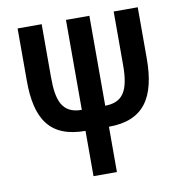

<svg xmlns="http://www.w3.org/2000/svg" viewBox="-80 -789 822 864"><g transform="rotate(-10 331.0 -357.0)"><path d="M606 -714H496V-470C496 -350 465 -304 385 -303V-714H278V-303C187 -303 167 -367 167 -471V-714H57V-474C57 -298 117 -207 278 -207V0H385V-207C544 -207 606 -301 606 -481Z"/></g></svg>

Font: Noto Sans Display Condensed Medium
Style: Regular
Weight: 500
Width: 3
Designer: Monotype Design Team
Foundry: Monotype Imaging Inc.
Version: Version 1.900